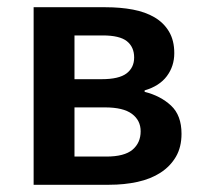

<svg xmlns="http://www.w3.org/2000/svg" viewBox="-20 -511 558 531"><path d="M73 0V-491H272Q313 -491 347.5 -484.5Q382 -478 407.5 -463Q433 -448 447.5 -423.5Q462 -399 462 -364Q462 -328 441.5 -300.5Q421 -273 380 -261V-257Q424 -246 453 -219Q482 -192 482 -141Q482 -104 466.5 -77.5Q451 -51 424 -33.5Q397 -16 360.5 -8Q324 0 282 0ZM186 -292H261Q309 -292 330 -308Q351 -324 351 -352Q351 -381 331 -397Q311 -413 264 -413H186ZM186 -78H274Q324 -78 346.5 -97Q369 -116 369 -148Q369 -178 345 -196Q321 -214 270 -214H186Z"/></svg>

Font: Processing Sans Pro Semibold
Style: Regular
Weight: 600
Designer: Paul D. Hunt
Foundry: Adobe Systems Incorporated
Version: Version 2.020;PS 2.000;hotconv 1.0.86;makeotf.lib2.5.63406